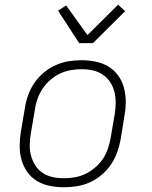

<svg xmlns="http://www.w3.org/2000/svg" viewBox="-20 -782 640 810"><path d="M249 8Q219 8 189.5 2Q160 -4 136 -18.5Q112 -33 95.5 -56Q79 -79 71 -107Q63 -135 63 -165Q63 -195 68 -226L85 -326Q89 -353 98.5 -380Q108 -407 124.5 -431.5Q141 -456 164.5 -475.5Q188 -495 214.5 -507Q241 -519 269 -523.5Q297 -528 324 -528Q354 -528 383.5 -522Q413 -516 437 -501.5Q461 -487 478 -464Q495 -441 502.5 -413Q510 -385 510.5 -355Q511 -325 505 -294L489 -194Q484 -167 474.5 -140Q465 -113 448.5 -88.5Q432 -64 409 -44.5Q386 -25 359.5 -13Q333 -1 304.5 3.5Q276 8 249 8ZM250 -30Q272 -30 295.5 -34Q319 -38 340.5 -48.5Q362 -59 381.5 -75.5Q401 -92 414.5 -112.5Q428 -133 435.5 -155.5Q443 -178 447 -201L464 -301Q468 -325 468 -349Q468 -373 462.5 -395Q457 -417 444.5 -436Q432 -455 413 -467.5Q394 -480 371.5 -485Q349 -490 324 -490Q302 -490 278.5 -486Q255 -482 233 -471.5Q211 -461 192 -444.5Q173 -428 159.5 -407.5Q146 -387 138 -364.5Q130 -342 127 -319L110 -219Q106 -195 105.5 -171Q105 -147 111 -125Q117 -103 129 -84Q141 -65 160 -52.5Q179 -40 202 -35Q225 -30 250 -30ZM314 -600 225 -737 259 -759 349 -634 478 -762 508 -735 372 -600Z"/></svg>

Font: Iosevka Aile Extralight
Style: Italic
Weight: 200
Italic angle: -9°
Designer: Belleve Invis
Foundry: Belleve Invis
Version: Version 31.1.0; ttfautohint (v1.8.4)